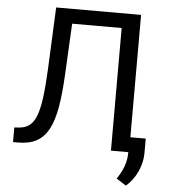

<svg xmlns="http://www.w3.org/2000/svg" viewBox="-59 -764 874 990"><g transform="rotate(5 378.5 -269.0)"><path d="M191.4 -710.9 176.8 -386.7C165 -153.3 140.1 -81.1 49.3 -77.1L30.3 -75.7V0H56.2C210 0 253.4 -106.9 267.1 -367.7L280.8 -634.8H537.1V0H627V1C627 55.7 607.4 99.1 579.1 140.6L629.4 172.9C679.7 130.9 710.4 60.5 710.4 -1.5V-77.6H630.9V-710.9Z"/></g></svg>

Font: Bert Sans
Style: Regular
Weight: 400
Designer: Christian Robertson (Google), Cristiano Sobral
Foundry: Google, Cristiano Sobral
Version: Version 3.101